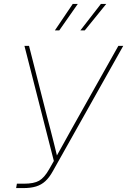

<svg xmlns="http://www.w3.org/2000/svg" viewBox="-20 -962 650 982"><path d="M62.5 0 66.4 -22.5H102.5Q153.3 -22.5 179.9 -37.6Q206.5 -52.7 231 -95.7L255.4 -138.7L105 -727.5H128.4L220.2 -367.2Q229.5 -332.5 238.3 -298.1Q247.1 -263.7 255.9 -229Q264.6 -194.3 272.9 -159.7H267.1Q286.6 -194.3 305.7 -229Q324.7 -263.7 344 -298.1Q363.3 -332.5 382.8 -367.2L585.4 -727.5H610.4L250.5 -86.9Q232.4 -54.2 211.9 -35.4Q191.4 -16.6 164.3 -8.3Q137.2 0 98.6 0ZM283.2 -806.6H260.7L352.1 -941.9H377.9ZM413.6 -806.6H391.1L496.1 -941.9H523.4Z"/></svg>

Font: Inter 16pt Thin
Style: Italic
Weight: 250
Italic angle: -9.3988°
Version: Version 4.001;git-66647c0bb